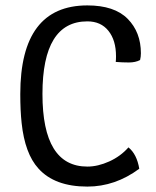

<svg xmlns="http://www.w3.org/2000/svg" viewBox="-20 -675 576 710"><path d="M303 -655Q403 -655 452 -605.5Q501 -556 501 -478Q501 -465 498 -453Q481 -444 456.5 -444Q432 -444 408 -446Q409 -454 409 -467Q409 -526 381 -561Q353 -596 303 -596Q137 -596 137 -327.5Q137 -59 303 -59Q342 -59 384 -78Q426 -97 455 -130Q486 -105 495 -51Q406 15 303 15Q182 15 122 -52Q72 -107 60 -220Q55 -266 55 -327Q55 -655 303 -655Z"/></svg>

Font: Port Lligat Sans
Style: Regular
Weight: 400
Designer: Dario Muhafara, Eduardo Rodriguez Tunni
Foundry: Tipo
Version: Version 1.002